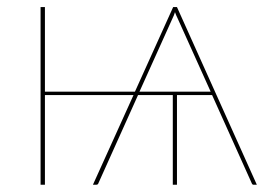

<svg xmlns="http://www.w3.org/2000/svg" viewBox="-20 -510 754 530"><path d="M689 0H680Q676.5 0 675 -4L565.5 -247.5H468.5V0H457V-247.5H361L251.5 -4Q250.5 0 245 0H236.5L348.5 -247.5H104V0H92V-490.5H104V-257H352.5L458 -490.5H468.5ZM561.5 -257 470 -460Q468 -464 466.2 -468.2Q464.5 -472.5 463 -476.5Q462 -472.5 460.2 -468.2Q458.5 -464 456.5 -460L365 -257Z"/></svg>

Font: Lato 2
Style: Regular
Weight: 100
Designer: Lukasz Dziedzic with Adam Twardoch and Botio Nikoltchev
Foundry: tyPoland Lukasz Dziedzic
Version: Version 2.015; 2015-08-06; http://www.latofonts.com/